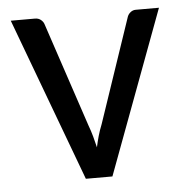

<svg xmlns="http://www.w3.org/2000/svg" viewBox="-42 -518 535 559"><g transform="rotate(-5 226.0 -239.0)"><path d="M264.6 0H187L9.3 -477.5H80.1Q89.8 -477.5 96.7 -472.2Q103.5 -466.8 106 -460L208 -154.3Q214.4 -137.2 218.8 -121.1Q223.1 -105 227.1 -88.4Q230.5 -104.5 235.1 -120.8Q239.7 -137.2 246.6 -154.3L350.1 -460Q353 -467.3 359.6 -472.4Q366.2 -477.5 374.5 -477.5H442.4Z"/></g></svg>

Font: Carlito
Style: Regular
Weight: 400
Designer: Lukasz Dziedzic
Foundry: tyPoland Lukasz Dziedzic
Version: Version 1.104